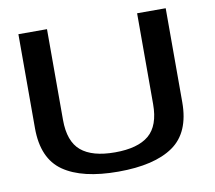

<svg xmlns="http://www.w3.org/2000/svg" viewBox="-76 -762 954 853"><g transform="rotate(-10 401.0 -335.0)"><path d="M391.5 4Q229 4 144.2 -54.8Q59.5 -113.5 59.5 -250.5V-674.5H188.5V-265Q188.5 -168 238.8 -125.5Q289 -83 391.8 -83Q494.5 -83 544.8 -125.2Q595 -167.5 595 -265V-674.5H724V-250.5Q724 -113.5 639.2 -54.8Q554.5 4 391.5 4Z"/></g></svg>

Font: Anybody ExtraExpanded Medium
Style: Regular
Weight: 500
Width: 8
Designer: Tyler Finck
Foundry: Etcetera Type Company
Version: Version 1.010; ttfautohint (v1.8.3) -l 8 -r 50 -G 200 -x 14 